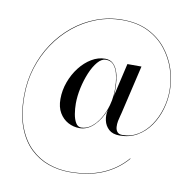

<svg xmlns="http://www.w3.org/2000/svg" viewBox="-103 -893 1215 1210"><g transform="rotate(10 505.0 -288.0)"><path d="M590 -210 591 -214Q567.5 -151.5 526 -110.8Q484.5 -70 434 -70Q394.5 -70 360.5 -88.5Q326.5 -107 305.5 -142.5Q284.5 -178 284.5 -230Q284.5 -286 304 -339.5Q323.5 -393 356.8 -435.8Q390 -478.5 432 -503.8Q474 -529 518.5 -529Q549 -529 568 -512.2Q587 -495.5 597.2 -468.5Q607.5 -441.5 611.2 -409.5Q615 -377.5 615 -346.5Q615 -327 613 -308L662 -520H752L679.5 -210Q679 -206 674.5 -191Q670 -176 666.2 -156.5Q662.5 -137 663.8 -118.2Q665 -99.5 675 -87Q685 -74.5 708 -74.5Q764 -74.5 809 -102.8Q854 -131 886 -178.2Q918 -225.5 935.2 -283.5Q952.5 -341.5 952.5 -401Q952.5 -469 930.2 -537.2Q908 -605.5 863 -662Q818 -718.5 748.8 -753Q679.5 -787.5 585 -787.5Q498 -787.5 419 -757.8Q340 -728 274 -674.2Q208 -620.5 159.5 -548.2Q111 -476 84.2 -390.2Q57.5 -304.5 57.5 -211Q57.5 -94 88.2 -13Q119 68 170.8 117.5Q222.5 167 286.8 189.2Q351 211.5 419 211.5Q540.5 211.5 630.2 173.5Q720 135.5 782.5 62.5L785 64Q722 137.5 631.8 175.8Q541.5 214 419 214Q350.5 214 285.5 191.8Q220.5 169.5 168.5 119.8Q116.5 70 85.8 -11.5Q55 -93 55 -211Q55 -305 81.8 -391.2Q108.5 -477.5 157 -550Q205.5 -622.5 271.8 -676.5Q338 -730.5 417.5 -760.2Q497 -790 585 -790Q680 -790 749.8 -755.5Q819.5 -721 865 -664Q910.5 -607 932.8 -538.2Q955 -469.5 955 -401Q955 -341 937.8 -282Q920.5 -223 887 -174.5Q853.5 -126 804.2 -97Q755 -68 691 -68Q646.5 -68 622 -90.5Q597.5 -113 590.2 -146Q583 -179 590 -210ZM612.5 -346.5Q612.5 -362.5 610.5 -391.5Q608.5 -420.5 600.5 -450.8Q592.5 -481 574.8 -502.2Q557 -523.5 524.5 -523.5Q497 -523.5 471.8 -494Q446.5 -464.5 427 -417.8Q407.5 -371 396.2 -318.5Q385 -266 385 -219Q385 -186 390.5 -152.8Q396 -119.5 409 -97.5Q422 -75.5 444 -75.5Q477.5 -75.5 507.8 -98.2Q538 -121 561.5 -159.5Q585 -198 598.5 -245.5L606 -277.5Q612.5 -312 612.5 -346.5Z"/></g></svg>

Font: Bodoni* 72pt
Style: Italic
Weight: 400
Italic angle: -13°
Version: Version 2.3